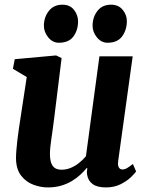

<svg xmlns="http://www.w3.org/2000/svg" viewBox="-20 -810 648 840"><path d="M188.5 10Q158 10 126.2 -1.8Q94.5 -13.5 72.8 -41Q51 -68.5 50 -116Q50 -133.5 51.8 -154.5Q53.5 -175.5 56.2 -198.8Q59 -222 62.5 -246Q66 -270 69.5 -292.5L97 -473L36.5 -509L44.5 -551L225.5 -567.5L249.5 -556L216.5 -288.5Q214 -267 210.8 -245.2Q207.5 -223.5 204.8 -203.5Q202 -183.5 200.2 -166.8Q198.5 -150 198.5 -137.5Q198.5 -112 204.2 -96.5Q210 -81 221.2 -74.2Q232.5 -67.5 249.5 -67.5Q270.5 -67.5 290 -75.8Q309.5 -84 326.2 -97.5Q343 -111 356 -126.5L415 -563.5H560.5L497 -105.5Q494.5 -86 500 -77.2Q505.5 -68.5 516 -68.5Q525 -68.5 534 -73.5Q543 -78.5 561.5 -92.5L575.5 -60Q570.5 -52 553.2 -35.2Q536 -18.5 508 -4.2Q480 10 443.5 10Q405 10 385.2 -4.8Q365.5 -19.5 361.5 -44Q361 -47 360.5 -50.5Q360 -54 360.2 -58Q360.5 -62 361 -66.2Q361.5 -70.5 362 -74.5L360 -75.5Q347 -60 330.8 -45Q314.5 -30 293.5 -17.5Q272.5 -5 246.8 2.5Q221 10 188.5 10ZM237.5 -623Q210 -623 190.8 -646.8Q171.5 -670.5 172 -699.5Q173 -737 194.5 -763.2Q216 -789.5 253 -789.5Q286 -789.5 303.8 -766.8Q321.5 -744 321.5 -716.5Q321.5 -678 301.2 -650.5Q281 -623 237.5 -623ZM450.5 -623Q423 -623 403.8 -646.8Q384.5 -670.5 385 -699.5Q386 -737 407 -763.2Q428 -789.5 466 -789.5Q498.5 -789.5 517 -766.8Q535.5 -744 535 -716.5Q534.5 -678 514 -650.5Q493.5 -623 450.5 -623Z"/></svg>

Font: Merriweather Light 18pt ExtraBold
Style: Italic
Weight: 800
Italic angle: -7.8°
Version: Version 2.101